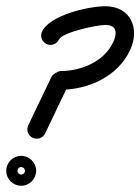

<svg xmlns="http://www.w3.org/2000/svg" viewBox="-36 -554 450 616"><path d="M153.3 -427.3C153.3 -427.3 153.3 -427.3 153.3 -427.3C164 -450.3 274 -474 301.9 -474C339.3 -474 340.5 -447.4 327.1 -418.7C297.5 -355.2 223.5 -326 157 -326C153.9 -326 147.8 -323.1 142.1 -319.6C136.5 -316 131.2 -311.7 129.9 -309C104.8 -256.6 79.8 -204.3 54.7 -152C47.5 -137 53.8 -119.1 68.8 -111.9C83.7 -104.8 101.6 -111.1 108.8 -126C108.8 -126 108.8 -126 108.8 -126C133.9 -178.4 158.9 -230.7 184 -283C185.3 -285.8 177 -281.6 169.2 -276.6C161.3 -271.6 153.9 -266 157 -266C247.2 -266 341.8 -308.3 381.4 -393.3C413.5 -462.2 383.7 -534 301.9 -534C248.8 -534 123.6 -505.7 98.9 -452.7C91.9 -437.7 98.4 -419.8 113.4 -412.8C128.4 -405.8 146.3 -412.3 153.3 -427.3ZM23.5 -14.5C27.3 -18.3 33.1 -18 32 -18C30.9 -18 36.7 -18.3 40.5 -14.5C44.3 -10.7 44 -4.9 44 -6C44 -7.1 44.3 -1.3 40.5 2.5C36.7 6.3 30.9 6 32 6C33.1 6 27.3 6.3 23.5 2.5C19.7 -1.3 20 -7.1 20 -6C20 -4.9 19.7 -10.7 23.5 -14.5ZM-16 -6C-16 20.4 5.6 42 32 42C58.4 42 80 20.4 80 -6C80 -32.4 58.4 -54 32 -54C5.6 -54 -16 -32.4 -16 -6Z"/></svg>

Font: FRB American Cursive
Style: Bold Italic
Weight: 700
Italic angle: -25°
Version: Version 2.0;Modular Font Editor K font №1